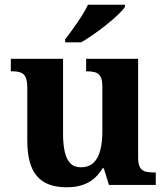

<svg xmlns="http://www.w3.org/2000/svg" viewBox="-20 -786 707 816"><path d="M264 10Q177 10 136.5 -38Q96 -86 96 -188V-412Q96 -441 89.5 -456.5Q83 -472 68.5 -477.5Q54 -483 29 -483H26V-536H248V-216Q248 -174 255 -142Q262 -110 278.5 -92.5Q295 -75 324 -75Q356 -75 376.5 -93.5Q397 -112 406 -146.5Q415 -181 415 -227V-419Q415 -448 406.5 -461.5Q398 -475 383.5 -479Q369 -483 349 -483H346V-536H567V-116Q567 -88 575.5 -74Q584 -60 599.5 -56.5Q615 -53 634 -53H642V0H443L421 -71H416Q390 -28 352.5 -9Q315 10 264 10ZM257 -619Q272 -638 290.5 -664Q309 -690 326.5 -717Q344 -744 354 -766H511V-756Q502 -743 481 -723Q460 -703 432.5 -681Q405 -659 377 -639.5Q349 -620 325 -606H257Z"/></svg>

Font: Noto Serif Khmer
Style: Bold
Weight: 700
Version: Version 2.003